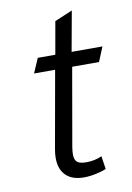

<svg xmlns="http://www.w3.org/2000/svg" viewBox="-77 -695 520 754"><g transform="rotate(-10 183.0 -318.0)"><path d="M100 -85Q100 -100 103 -118L158 -427H74L99 -485H169L192 -615L263 -645L234 -485H357L333 -427H226L172 -118Q169 -100 169 -87Q169 -66 179.5 -57Q190 -48 216 -48Q250 -48 278 -61L286 -9Q271 -2 245 3.5Q219 9 197 9Q150 9 125 -15.5Q100 -40 100 -85Z"/></g></svg>

Font: Niramit Light
Style: Italic
Weight: 300
Italic angle: -10°
Designer: Katatrad Aksorn Co.,Ltd.
Foundry: Cadson Demak Co.,Ltd.
Version: Version 1.000; ttfautohint (v1.6)